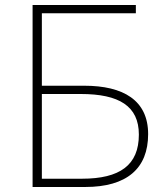

<svg xmlns="http://www.w3.org/2000/svg" viewBox="-20 -746 661 766"><path d="M110 0H320C485 0 571 -73 571 -211C571 -346 472 -404 316 -404H147V-693H522V-726H110ZM147 -33V-371H302C455 -371 534 -323 534 -209C534 -87 458 -33 307 -33Z"/></svg>

Font: Harano Aji Gothic KR ExtraLight
Style: Regular
Weight: 250
Foundry: Masamichi Hosoda
Version: HaranoAjiGothicKR-ExtraLight version 20220220;ttx 4.29.1